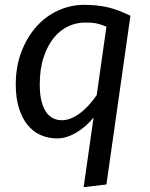

<svg xmlns="http://www.w3.org/2000/svg" viewBox="-20 -559 620 792"><path d="M366 -74Q333 -34 293 -11Q253 12 215 12Q179 12 147.5 -2Q116 -16 93.5 -44Q71 -72 58 -113.5Q45 -155 45 -210Q45 -284 68 -344.5Q91 -405 129.5 -448.5Q168 -492 219.5 -515.5Q271 -539 328 -539Q355 -539 378.5 -536.5Q402 -534 424 -529Q446 -524 468.5 -515.5Q491 -507 518 -494L419 202L325 213ZM235 -63Q269 -63 306.5 -89.5Q344 -116 379 -167L419 -449Q395 -459 377.5 -462.5Q360 -466 330 -466Q295 -466 261.5 -450.5Q228 -435 202 -403Q176 -371 160 -323Q144 -275 144 -210Q144 -169 151.5 -140.5Q159 -112 171.5 -95Q184 -78 200.5 -70.5Q217 -63 235 -63Z"/></svg>

Font: Yekcdsyqcyvpieeyorgstswgcgt
Style: Regular
Weight: 400
Italic angle: -8°
Designer: Carrois Corporate & Edenspiekermann
Foundry: Carrois Corporate GbR & Edenspiekermann AG
Version: Version 2.001